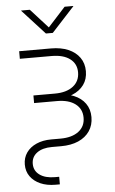

<svg xmlns="http://www.w3.org/2000/svg" viewBox="-62 -788 620 1034"><g transform="rotate(-5 248.0 -271.5)"><path d="M195.3 204.1Q148.9 204.1 114 188.7Q79.1 173.3 59.6 146Q40 118.7 40 81.5Q40 44.9 59.3 17.3Q78.6 -10.3 113.3 -25.6Q147.9 -41 193.4 -41H243.2Q305.7 -41 341.6 -68.1Q377.4 -95.2 377.4 -142.6Q377.4 -189.9 341.6 -217Q305.7 -244.1 243.2 -244.1H118.7V-285.2H234.9Q297.4 -285.2 333.3 -313Q369.1 -340.8 369.1 -388.7Q369.1 -435.1 333.5 -461.7Q297.9 -488.3 234.9 -488.3H63V-529.3H234.9Q288.6 -529.3 328.1 -512.5Q367.7 -495.6 389.6 -464.6Q411.6 -433.6 411.6 -391.1Q411.6 -348.1 389.4 -317.6Q367.2 -287.1 327.6 -271Q288.1 -254.9 234.9 -254.9H118.7V-279.3H243.2Q296.4 -279.3 336.2 -262.9Q376 -246.6 397.9 -215.8Q419.9 -185.1 419.9 -142.1Q419.9 -98.6 398.2 -66.7Q376.5 -34.7 336.9 -17.3Q297.4 0 243.2 0H193.4Q142.6 0 112.8 22Q83 43.9 83 81.5Q83 119.1 113.3 141.1Q143.6 163.1 195.3 163.1H218.8V204.1ZM139.6 -746.6 233.4 -643.1 327.6 -746.6H374.5V-745.1L252 -611.8H214.8L92.8 -745.1V-746.6Z"/></g></svg>

Font: Inter 24pt ExtraLight
Style: Regular
Weight: 250
Designer: Rasmus Andersson
Foundry: rsms
Version: Version 4.001;git-66647c0bb